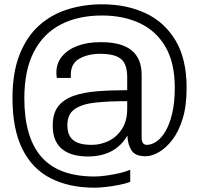

<svg xmlns="http://www.w3.org/2000/svg" viewBox="-20 -717 927 892"><path d="M420 155Q302 155 216 111.5Q130 68 84 -24.5Q38 -117 38 -261Q38 -380 71 -463.5Q104 -547 161.5 -598.5Q219 -650 294.5 -673.5Q370 -697 455 -697Q567 -697 655.5 -656Q744 -615 795.5 -529Q847 -443 847 -309Q847 -225 828.5 -165Q810 -105 780 -66.5Q750 -28 717 -9.5Q684 9 656 9Q608 9 590.5 -19Q573 -47 572 -87Q542 -37 496 -13.5Q450 10 388 10Q357 10 328 3.5Q299 -3 275.5 -19Q252 -35 238.5 -63Q225 -91 225 -134Q225 -190 250 -222.5Q275 -255 321.5 -271.5Q368 -288 431.5 -293Q495 -298 571 -298V-358Q571 -420 541.5 -443.5Q512 -467 446 -467Q389 -467 349 -444.5Q309 -422 309 -370V-355H244Q243 -361 242.5 -367Q242 -373 242 -380Q242 -424 269 -456Q296 -488 341.5 -504.5Q387 -521 444 -521H451Q545 -521 591.5 -483Q638 -445 638 -369V-78Q638 -60 644.5 -52Q651 -44 662 -44Q684 -44 707 -59.5Q730 -75 749 -107.5Q768 -140 780 -190.5Q792 -241 792 -310Q792 -425 749 -499Q706 -573 630 -609Q554 -645 454 -645Q343 -645 262 -603Q181 -561 137 -475.5Q93 -390 93 -260Q93 -79 172.5 12Q252 103 420 103Q443 103 475 98.5Q507 94 537 87Q567 80 585 71V128Q564 136 533.5 142Q503 148 472.5 151.5Q442 155 420 155ZM406 -44Q447 -44 484.5 -62Q522 -80 546.5 -117.5Q571 -155 571 -212V-247Q486 -247 424 -240.5Q362 -234 327.5 -210.5Q293 -187 293 -135Q293 -88 320 -66Q347 -44 406 -44Z"/></svg>

Font: Chivo Medium ExtraLight
Style: Regular
Weight: 250
Version: Version 2.002